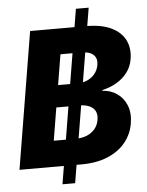

<svg xmlns="http://www.w3.org/2000/svg" viewBox="-61 -873 780 1017"><g transform="rotate(-5 329.5 -364.0)"><path d="M229.5 96.2 381.3 -823.7H449.2L296.9 96.2ZM9.3 0 129.4 -727.5H427.2Q508.3 -727.5 560.3 -702.6Q612.3 -677.7 634.3 -633.8Q656.2 -589.8 646.5 -532.2Q640.6 -493.7 617.4 -462.9Q594.2 -432.1 559.6 -411.9Q524.9 -391.6 483.4 -382.8V-378.9Q527.3 -376.5 561 -353Q594.7 -329.6 611.1 -288.8Q627.4 -248 618.2 -193.4Q608.9 -136.7 573.2 -93Q537.6 -49.3 478.3 -24.7Q418.9 0 338.4 0ZM203.6 -137.7H316.4Q371.1 -137.7 404.5 -162.6Q438 -187.5 444.3 -229.5Q448.7 -255.4 439.5 -273.7Q430.2 -292 408.7 -302Q387.2 -312 354 -312H232.4ZM252 -429.2H354Q382.3 -429.2 407 -439.9Q431.6 -450.7 448 -470.9Q464.4 -491.2 468.8 -518.6Q474.6 -552.2 453.9 -571.5Q433.1 -590.8 389.2 -590.8H278.8Z"/></g></svg>

Font: Inter 20pt ExtraBold
Style: Italic
Weight: 800
Italic angle: -9.3988°
Version: Version 4.001;git-66647c0bb